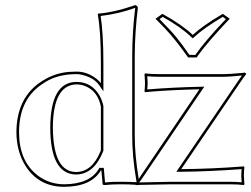

<svg xmlns="http://www.w3.org/2000/svg" viewBox="-20 -718 979 748"><path d="M585.9 -645 612.8 -664.1Q691.4 -620.1 731 -582Q769.5 -617.7 842.3 -660.6Q845.7 -662.6 848.1 -664.1L875 -645Q791 -556.6 754.4 -505.9Q750.5 -500.5 746.1 -494.1H712.9Q663.1 -564.9 621.6 -608.4Q605.5 -625.5 585.9 -645ZM373 -54.2Q335 9.3 230 9.8Q131.8 9.8 79.6 -71.3Q44.4 -127.4 43.9 -203.1Q44.9 -330.1 129.9 -392.6Q186 -433.6 250 -438Q264.2 -439 278.8 -439Q319.8 -439 356.4 -410.6Q366.7 -402.3 373 -394V-474.1Q373 -595.7 360.8 -662.1L362.8 -665Q421.9 -669.4 497.1 -694.8Q502.4 -696.8 505.9 -698.2Q515.6 -696.3 517.1 -688Q505.4 -591.8 504.9 -500V-191.9Q504.9 -112.8 520.5 -21Q524.4 -25.9 527.8 -32.2L756.8 -370.1Q707 -369.1 654.1 -366.5Q601.1 -363.8 573.2 -361.3L544.9 -358.9L543 -361.8Q544.9 -377.4 544.9 -397Q544.9 -404.3 543 -429.2L544.9 -432.1Q567.9 -429.2 601.1 -429.2H853Q873.5 -429.2 920.4 -433.6Q932.6 -435.1 934.1 -435.1Q938.5 -433.1 939 -429.2Q930.7 -419.4 909.2 -387.2L686 -59.1Q805.7 -60.1 930.2 -69.8L932.1 -66.9Q930.2 -51.3 930.2 -32.2Q930.2 -24.9 932.1 0L930.2 2.9Q907.2 0 874 0H647.9Q620.1 0 522 2.4Q521 2.9 520 2.9Q513.2 2.9 508.8 2.9V2Q481.4 0 452.6 0Q413.6 0 389.2 2.9Q380.4 2.9 379.9 0L375 -54.2ZM373 -132.8V-303.2Q360.4 -364.3 310.1 -383.3Q293.9 -389.2 277.8 -389.2Q186.5 -386.7 186 -221.2Q187 -49.3 275.9 -47.9Q338.9 -47.9 371.6 -128.9Q372.6 -131.3 373 -132.8ZM601.6 -643.6Q645.5 -599.1 666.5 -573.5Q687.5 -547.9 717.8 -504.4L740.7 -503.9Q780.3 -559.6 852.1 -635.3Q856.4 -639.6 859.9 -643.6L847.7 -652.3Q775.4 -609.4 737.8 -574.7L731 -568.4L724.1 -574.7Q684.6 -612.8 613.8 -652.3ZM512.2 -7.8 510.3 -19.5Q494.6 -112.3 495.1 -191.9V-500Q495.1 -593.3 506.8 -687.5Q443.4 -664.1 372.1 -655.8Q382.8 -587.4 382.8 -474.1V-362.3L364.7 -388.2Q345.2 -415.5 298.3 -426.8Q287.1 -429.2 278.8 -429.2Q205.1 -429.2 155.8 -397.9Q146 -391.6 135.7 -384.3Q54.2 -324.2 54.2 -203.1Q54.2 -90.8 126.5 -34.7Q171.4 -0.5 230 0Q329.6 -1 364.3 -59.1L367.2 -64H384.3L389.2 -7.3Q415.5 -10.3 452.6 -9.8Q481.4 -9.8 509.3 -8.3ZM522 -7.3Q620.1 -9.8 647.9 -9.8H874Q900.4 -9.8 921.4 -7.8Q919.9 -24.4 919.9 -32.2Q919.9 -43.9 921.4 -59.1Q794.4 -49.8 686 -48.8H667L900.9 -392.6Q916.5 -415.5 922.4 -423.8Q874 -418.9 853 -418.9H601.1Q574.7 -418.9 553.7 -420.9Q555.2 -404.3 555.2 -397Q555.2 -385.3 553.7 -369.6Q657.2 -377.9 756.8 -379.9L775.9 -380.4L536.1 -26.4Q531.2 -19 528.3 -15.1ZM382.8 -131.3 382.3 -129.4Q346.2 -38.6 275.9 -38.1Q176.3 -40 175.8 -221.2Q176.8 -398.4 277.8 -398.9Q337.4 -398.9 368.7 -344.2Q378.4 -325.7 382.8 -305.2V-304.2Z"/></svg>

Font: Linux Biolinum Outline O
Style: Bold
Weight: 700
Designer: Philipp H. Poll
Foundry: Philipp H. Poll
Version: Version 0.9.2